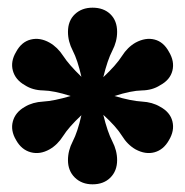

<svg xmlns="http://www.w3.org/2000/svg" viewBox="-20 -770 482 500"><path d="M397 -492Q423 -478 429 -454Q435 -430 420 -405Q406 -380 382.5 -373.5Q359 -367 333 -381Q312 -393 297.5 -416.5Q283 -440 249 -471Q260 -426 272.5 -402Q285 -378 285 -353Q285 -325 267.5 -307.5Q250 -290 221 -290Q193 -290 175 -307.5Q157 -325 157 -353Q157 -378 169.5 -402Q182 -426 192 -470Q159 -439 144.5 -416Q130 -393 109 -381Q84 -367 60 -373.5Q36 -380 22 -405Q7 -430 13.5 -454Q20 -478 45 -492Q65 -504 92.5 -505.5Q120 -507 164 -520Q120 -534 92.5 -534.5Q65 -535 45 -548Q20 -562 13.5 -586Q7 -610 22 -635Q36 -661 60 -667Q84 -673 109 -659Q130 -647 144.5 -624.5Q159 -602 192 -570Q182 -614 169.5 -638Q157 -662 157 -687Q157 -716 175 -733Q193 -750 221 -750Q250 -750 267.5 -733Q285 -716 285 -687Q285 -662 272.5 -638Q260 -614 249 -569Q283 -601 297.5 -624Q312 -647 333 -659Q359 -673 382.5 -667Q406 -661 420 -635Q435 -610 429 -586Q423 -562 397 -548Q377 -535 349.5 -534.5Q322 -534 278 -520Q322 -507 349.5 -505.5Q377 -504 397 -492Z"/></svg>

Font: Livvic Black
Style: Regular
Weight: 900
Designer: Jacques Le Bailly, Baron von Fonthausen
Version: Version 1.001; ttfautohint (v1.8.2)